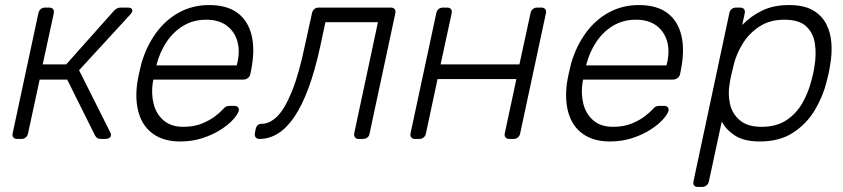

<svg xmlns="http://www.w3.org/2000/svg" viewBox="-20 -550 3336 760"><path d="M48 0Q38 0 33 -6Q28 -12 30 -22L132 -498Q134 -508 141 -514Q148 -520 158 -520H175Q185 -520 190 -514Q195 -508 193 -498L149 -295H242L429 -505Q436 -513 442.5 -516.5Q449 -520 458 -520H487Q496 -520 500 -516.5Q504 -513 504 -506Q504 -503 497 -494L293 -272L416 -27Q418 -23 419 -20Q420 -17 419 -14Q418 -7 412 -3.5Q406 0 397 0H379Q370 0 365 -3.5Q360 -7 356 -14L246 -235H137L91 -22Q89 -12 82 -6Q75 0 65 0Z M693 10Q629 10 587.5 -19Q546 -48 530 -100Q514 -152 523 -220Q525 -235 530.5 -260Q536 -285 540 -300Q560 -368 598 -420Q636 -472 689.5 -501Q743 -530 808 -530Q878 -530 920 -499Q962 -468 976 -410Q990 -352 974 -272L971 -257Q969 -247 961 -241Q953 -235 943 -235H587Q587 -235 586.5 -231Q586 -227 585 -225Q578 -180 588 -139.5Q598 -99 627.5 -73.5Q657 -48 705 -48Q748 -48 779.5 -61Q811 -74 831 -89.5Q851 -105 858 -113Q870 -126 875.5 -128.5Q881 -131 892 -131H908Q917 -131 922 -125.5Q927 -120 925 -111Q921 -97 902.5 -76.5Q884 -56 852.5 -36Q821 -16 780.5 -3Q740 10 693 10ZM599 -291H917L918 -295Q931 -345 920 -385Q909 -425 877.5 -448.5Q846 -472 796 -472Q746 -472 706.5 -448.5Q667 -425 640 -385Q613 -345 600 -295Z M1007 0Q997 0 992 -6.5Q987 -13 989 -23L992 -39Q997 -60 1016 -60Q1048 -60 1078 -90Q1108 -120 1136 -189.5Q1164 -259 1188 -375L1215 -498Q1217 -508 1224 -514Q1231 -520 1241 -520H1527Q1537 -520 1542 -514Q1547 -508 1545 -498L1443 -22Q1442 -12 1434.5 -6Q1427 0 1417 0H1400Q1390 0 1385.5 -6Q1381 -12 1382 -22L1476 -462H1268L1248 -368Q1227 -271 1201 -201Q1175 -131 1144.5 -86.5Q1114 -42 1079.5 -21Q1045 0 1007 0Z M1623 0Q1613 0 1608 -6Q1603 -12 1605 -22L1707 -498Q1709 -508 1716 -514Q1723 -520 1733 -520H1750Q1760 -520 1765 -514Q1770 -508 1768 -498L1724 -295H2036L2080 -498Q2082 -508 2089 -514Q2096 -520 2106 -520H2123Q2133 -520 2138 -514Q2143 -508 2141 -498L2039 -22Q2037 -12 2030 -6Q2023 0 2013 0H1996Q1986 0 1981 -6Q1976 -12 1978 -22L2024 -237H1712L1666 -22Q1664 -12 1657 -6Q1650 0 1640 0Z M2394 10Q2330 10 2288.5 -19Q2247 -48 2231 -100Q2215 -152 2224 -220Q2226 -235 2231.5 -260Q2237 -285 2241 -300Q2261 -368 2299 -420Q2337 -472 2390.5 -501Q2444 -530 2509 -530Q2579 -530 2621 -499Q2663 -468 2677 -410Q2691 -352 2675 -272L2672 -257Q2670 -247 2662 -241Q2654 -235 2644 -235H2288Q2288 -235 2287.5 -231Q2287 -227 2286 -225Q2279 -180 2289 -139.5Q2299 -99 2328.5 -73.5Q2358 -48 2406 -48Q2449 -48 2480.5 -61Q2512 -74 2532 -89.5Q2552 -105 2559 -113Q2571 -126 2576.5 -128.5Q2582 -131 2593 -131H2609Q2618 -131 2623 -125.5Q2628 -120 2626 -111Q2622 -97 2603.5 -76.5Q2585 -56 2553.5 -36Q2522 -16 2481.5 -3Q2441 10 2394 10ZM2300 -291H2618L2619 -295Q2632 -345 2621 -385Q2610 -425 2578.5 -448.5Q2547 -472 2497 -472Q2447 -472 2407.5 -448.5Q2368 -425 2341 -385Q2314 -345 2301 -295Z M2742 190Q2732 190 2727.5 184Q2723 178 2725 168L2867 -498Q2869 -508 2876 -514Q2883 -520 2893 -520H2910Q2920 -520 2925 -514Q2930 -508 2928 -498L2918 -451Q2950 -485 2995.5 -507.5Q3041 -530 3103 -530Q3162 -530 3197.5 -509.5Q3233 -489 3250.5 -455Q3268 -421 3271 -379Q3274 -337 3266 -293Q3264 -278 3260 -260Q3256 -242 3252 -227Q3238 -169 3205.5 -114.5Q3173 -60 3119.5 -25Q3066 10 2988 10Q2926 10 2890 -13Q2854 -36 2837 -69L2786 168Q2784 178 2776.5 184Q2769 190 2759 190ZM2994 -48Q3053 -48 3092.5 -74Q3132 -100 3156 -142Q3180 -184 3192 -232Q3196 -247 3199 -260Q3202 -273 3204 -288Q3212 -336 3205.5 -378Q3199 -420 3171 -446Q3143 -472 3084 -472Q3027 -472 2986 -445Q2945 -418 2920 -377.5Q2895 -337 2885 -296Q2881 -281 2875.5 -257Q2870 -233 2868 -218Q2861 -178 2869.5 -139Q2878 -100 2908.5 -74Q2939 -48 2994 -48Z"/></svg>

Font: Rubik Light
Style: Italic
Weight: 300
Italic angle: -12°
Designer: Hubert and Fischer
Foundry: Hubert and Fischer
Version: Version 2.300;gftools[0.9.30]